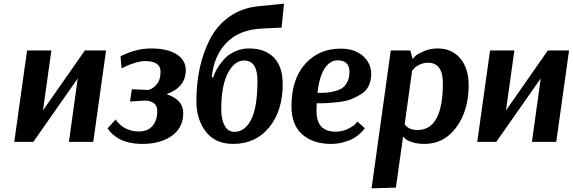

<svg xmlns="http://www.w3.org/2000/svg" viewBox="-20 -776 3132 1050"><path d="M560 -500 490 0H357L405 -347L162 0H58L128 -500H261L215 -172L444 -500Z M639 -468Q723 -511 806 -511Q896 -511 946 -479Q996 -447 996 -393Q996 -299 891 -261Q982 -231 982 -158Q982 -78 920 -33.5Q858 11 758 11Q716 11 681 2Q646 -7 626.5 -19.5Q607 -32 593 -44.5Q579 -57 574 -66L569 -75L613 -123Q614 -120 617 -115.5Q620 -111 631 -100Q642 -89 655.5 -80Q669 -71 691.5 -64Q714 -57 740 -57Q787 -57 813.5 -87Q840 -117 840 -169Q840 -198 821 -212Q802 -226 772 -226L691 -221L701 -288L787 -284H790Q812 -287 835 -312.5Q858 -338 858 -384Q858 -442 773 -442Q749 -442 717 -432Q685 -422 665 -412L645 -402Z M1413 -620Q1288 -614 1218.5 -542Q1149 -470 1138 -353H1146Q1152 -374 1166 -398.5Q1180 -423 1203 -449.5Q1226 -476 1262.5 -493.5Q1299 -511 1341 -511Q1429 -511 1477.5 -461.5Q1526 -412 1526 -316Q1526 -170 1452 -79.5Q1378 11 1255 11Q1157 11 1105.5 -56Q1054 -123 1054 -222Q1054 -319 1072.5 -404.5Q1091 -490 1129.5 -564Q1168 -638 1235.5 -685.5Q1303 -733 1394 -742L1533 -756L1520 -625ZM1315 -445Q1262 -445 1226 -376Q1190 -307 1190 -177Q1190 -123 1208.5 -89Q1227 -55 1262 -55Q1320 -55 1354 -123Q1388 -191 1388 -334Q1388 -445 1315 -445Z M1975 -75Q1973 -72 1968.5 -66Q1964 -60 1948 -45Q1932 -30 1912.5 -19Q1893 -8 1860 1.5Q1827 11 1790 11Q1693 11 1633.5 -40.5Q1574 -92 1574 -195Q1574 -343 1649 -426.5Q1724 -510 1842 -510Q1920 -510 1965 -470Q2010 -430 2010 -370Q2010 -334 1996 -306Q1982 -278 1955.5 -261.5Q1929 -245 1901.5 -234Q1874 -223 1836 -218.5Q1798 -214 1771.5 -212.5Q1745 -211 1712 -211Q1711 -197 1711 -167Q1711 -56 1816 -56Q1850 -56 1880 -70Q1910 -84 1923 -98L1935 -111ZM1826 -446Q1784 -446 1755 -401Q1726 -356 1716 -268Q1746 -268 1767 -269.5Q1788 -271 1813.5 -278Q1839 -285 1854.5 -296.5Q1870 -308 1880.5 -330Q1891 -352 1891 -383Q1891 -446 1826 -446Z M2117 -500H2224L2236 -455H2238Q2243 -461 2252.5 -470.5Q2262 -480 2297 -495.5Q2332 -511 2374 -511Q2451 -511 2497 -456.5Q2543 -402 2543 -310Q2543 -172 2476 -80.5Q2409 11 2302 11Q2263 11 2234 1.5Q2205 -8 2196 -18L2187 -27H2184L2145 250L2012 254ZM2234 -391 2193 -96Q2216 -65 2263 -65Q2402 -65 2402 -321Q2402 -433 2320 -433Q2296 -433 2274.5 -422.5Q2253 -412 2244 -401L2235 -390Z M3092 -500 3022 0H2889L2937 -347L2694 0H2590L2660 -500H2793L2747 -172L2976 -500Z"/></svg>

Font: Arsenal
Style: Bold Italic
Weight: 700
Italic angle: -9.10001°
Designer: Andrij Shevchenko
Foundry: Stairsfor
Version: Version 2.001;PS 002.001;hotconv 1.0.88;makeotf.lib2.5.64775